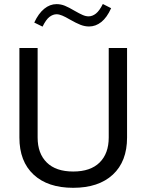

<svg xmlns="http://www.w3.org/2000/svg" viewBox="-20 -918 720 944"><path d="M148.4 -807.1 189.2 -787.1Q206.3 -822 223.4 -835Q240.5 -847.9 258.3 -847.9Q270.5 -847.9 286 -841.4Q301.5 -835 323 -822.3Q355 -804 376 -795.9Q397 -787.8 418 -787.8Q450.4 -787.8 478 -809.7Q505.6 -831.5 526.4 -877.7L485.6 -898.4Q469 -865 451.7 -851.3Q434.3 -837.6 415.5 -837.6Q401.6 -837.6 386 -844.5Q370.4 -851.3 347.2 -864.7Q318.4 -881.8 298.7 -889.8Q279.1 -897.7 257.8 -897.7Q225.6 -897.7 197.5 -874.9Q169.4 -852.1 148.4 -807.1ZM514.6 -681.9V-241.9Q514.6 -163.3 469.8 -119Q425 -74.7 340 -74.7Q254.9 -74.7 210 -119Q165 -163.3 165 -241.9V-681.9H75.4V-241.7Q75.4 -124.2 145.3 -59.4Q215.1 5.4 339.8 5.4Q464.8 5.4 534.8 -59.4Q604.7 -124.2 604.7 -241.7V-681.9Z"/></svg>

Font: Estedad-FD-VF Thin
Style: Regular
Weight: 100
Designer: Amin Abedi
Version: Version 5.0